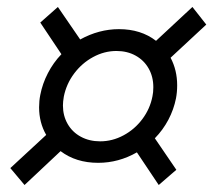

<svg xmlns="http://www.w3.org/2000/svg" viewBox="-20 -609 615 554"><path d="M154.8 -172.9 50.8 -75.2 9.8 -124 113.3 -219.7Q92.8 -255.4 92.8 -299.3Q92.8 -317.9 96.2 -335Q102.5 -367.7 118.2 -397.9Q133.8 -428.2 157.2 -452.6L96.2 -543.9L147 -588.9L211.4 -495.1Q265.6 -524.9 323.2 -524.9Q386.7 -524.9 430.2 -491.2L535.2 -588.9L575.2 -538.1L472.2 -442.4Q491.2 -406.7 491.2 -362.8Q491.2 -342.8 487.8 -325.2Q481.4 -293 465.8 -263.4Q450.2 -233.9 426.8 -210L488.8 -119.1L438 -75.2L375 -169.4Q322.3 -139.2 263.2 -139.2Q199.2 -139.2 154.8 -172.9ZM419.9 -331.1Q422.4 -342.3 422.4 -357.4Q422.4 -387.7 408.9 -411.4Q395.5 -435.1 371.3 -448.5Q347.2 -461.9 315.9 -461.9Q280.8 -461.9 248.5 -444.3Q216.3 -426.8 193.8 -396.7Q171.4 -366.7 164.1 -330.1Q161.6 -315.4 161.6 -304.7Q161.6 -274.9 175.3 -251.2Q189 -227.5 213.4 -214.4Q237.8 -201.2 269 -201.2Q304.2 -201.2 336.4 -218.5Q368.7 -235.8 390.9 -265.6Q413.1 -295.4 419.9 -331.1Z"/></svg>

Font: Reddit Sans Chocolate
Style: Italic
Weight: 400
Italic angle: -11.25°
Designer: Stephen Hutchings
Version: Version 1.013